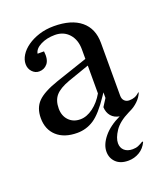

<svg xmlns="http://www.w3.org/2000/svg" viewBox="-128 -571 757 868"><g transform="rotate(-20 250.5 -136.5)"><path d="M317 -59 340 -95V-122L330 -107Q284 -38 247.5 -14Q211 10 167 10Q105 10 69.5 -22Q34 -54 34 -109Q34 -158 62.5 -187Q91 -216 161 -240L315 -292V-338Q315 -384 289.5 -412.5Q264 -441 222 -441Q183 -441 153.5 -426Q124 -411 120 -388H151Q156 -348 140.5 -329Q125 -310 100 -310Q81 -310 67 -325Q53 -340 53 -362Q53 -383 66 -404Q79 -425 103 -442Q127 -459 159.5 -469.5Q192 -480 231 -480Q315 -480 360.5 -442.5Q406 -405 406 -336V-82Q406 -66 415 -57Q424 -48 438 -48Q453 -48 464.5 -52.5Q476 -57 488 -68L490 -67Q481 -45 463 -28Q445 -11 425 -2L417 2Q366 27 344.5 59.5Q323 92 323 117Q323 139 337.5 152Q352 165 377 165Q393 165 404.5 160Q416 155 429 147L432 150Q419 178 394.5 192.5Q370 207 341 207Q303 207 282 186.5Q261 166 261 135Q261 101 290 65.5Q319 30 372 5Q347 1 332.5 -16Q318 -33 317 -59ZM125 -122Q125 -87 146 -65Q167 -43 201 -43Q232 -43 263 -66Q294 -89 315 -126V-260L212 -224Q165 -207 145 -184Q125 -161 125 -122Z"/></g></svg>

Font: Redaction
Style: Regular
Weight: 400
Designer: Jeremy Mickel / Forest Young
Foundry: MCKL
Version: Version 2.001; Redaction